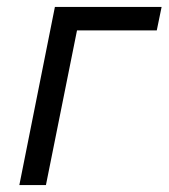

<svg xmlns="http://www.w3.org/2000/svg" viewBox="-20 -536 488 556"><path d="M36 0 139 -516H448L434 -448H203L113 0Z"/></svg>

Font: IBM Plex Sans
Style: Italic
Weight: 400
Italic angle: -11.31°
Designer: Mike Abbink, Paul van der Laan, Pieter van Rosmalen
Foundry: Bold Monday
Version: Version 3.201